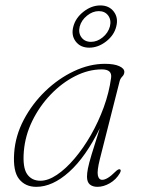

<svg xmlns="http://www.w3.org/2000/svg" viewBox="-20 -698 536 725"><path d="M357 -97Q346 -52.5 349.5 -35.8Q353 -19 366 -19Q385 -19 415.5 -49.5Q427 -61 433 -58.5Q439 -56 432.5 -44Q418.5 -20 394.8 -6.2Q371 7.5 348 7.5Q330 7.5 319.2 -1.5Q308.5 -10.5 308.5 -31Q308.5 -44 312 -62Q315.5 -80 326 -115Q336.5 -150 357 -214Q304 -105.5 241.2 -49Q178.5 7.5 117 7.5Q75.5 7.5 52 -22Q28.5 -51.5 33.5 -120.5Q38 -185.5 69.8 -245.8Q101.5 -306 151 -353.8Q200.5 -401.5 259.2 -429.2Q318 -457 376 -457Q411 -457 430.2 -448.2Q449.5 -439.5 449.5 -426.5Q449.5 -417 442 -409.2Q434.5 -401.5 432 -392.5ZM70 -126.5Q65 -66 82.2 -40.8Q99.5 -15.5 132.5 -15.5Q161.5 -15.5 194.8 -37.8Q228 -60 261.2 -99Q294.5 -138 323 -187.8Q351.5 -237.5 371.8 -293Q392 -348.5 399.5 -404Q404 -436 364.5 -436Q314 -436 263.8 -410.5Q213.5 -385 171.5 -341.2Q129.5 -297.5 102.2 -242Q75 -186.5 70 -126.5ZM317 -518Q283.5 -518 265.8 -541.5Q248 -565 257 -598Q265.5 -630.5 295.5 -654Q325.5 -677.5 359 -677.5Q392 -677.5 409.8 -654Q427.5 -630.5 419 -598Q411 -565 380.8 -541.5Q350.5 -518 317 -518ZM353 -656Q330 -656 308.8 -639Q287.5 -622 281 -598Q275 -574 287.5 -557Q300 -540 323.5 -540Q347 -540 367.8 -557Q388.5 -574 395 -598Q401 -622 388.8 -639Q376.5 -656 353 -656Z"/></svg>

Font: Fraunces 9pt Thin
Style: Italic
Weight: 100
Italic angle: -16°
Version: Version 1.000;[b76b70a41]